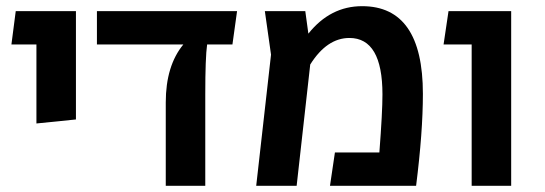

<svg xmlns="http://www.w3.org/2000/svg" viewBox="-20 -602 1764 622"><path d="M98 -202V-458H17L31 -566H226V-215Z M748 -566 733 -458H651Q645 -416 645 -296V0H517V-270Q517 -389 574 -458H294V-566Z M1153 -582Q1350 -582 1350 -298Q1350 -174 1328 0H1049L1065 -108H1209Q1219 -238 1219 -296Q1219 -479 1112 -479Q1039 -479 985 -393L941 0H810L858 -425L838 -566H969L979 -493Q1050 -582 1153 -582Z M1508 0V-458H1417L1433 -566H1636V0Z"/></svg>

Font: FiraGO Medium
Style: Regular
Weight: 500
Designer: bBox Type
Foundry: bBox Type GmbH
Version: Version 1.001;PS 001.001;hotconv 1.0.88;makeotf.lib2.5.64775